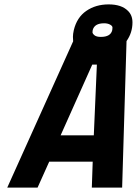

<svg xmlns="http://www.w3.org/2000/svg" viewBox="-20 -854 623 874"><path d="M313 -666Q312 -674 312 -686.5Q312 -699 316 -717Q330 -775 373 -804.5Q416 -834 474.5 -834Q533 -834 562 -805Q583 -785 583 -752Q583 -705 556 -667L536 0H398L402 -118H204L151 0H13ZM400 -560 256 -238H407L421 -560ZM402 -717Q401 -714 401 -707.5Q401 -701 410 -693.5Q419 -686 439 -686Q484 -686 491 -717Q492 -721 492 -728.5Q492 -736 481 -742Q470 -748 454 -748Q410 -748 402 -717Z"/></svg>

Font: Titillium Web
Style: Bold Italic
Weight: 700
Italic angle: -13°
Version: Version 1.002;PS 57.000;hotconv 1.0.70;makeotf.lib2.5.55311